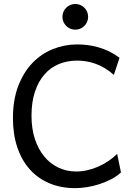

<svg xmlns="http://www.w3.org/2000/svg" viewBox="-20 -953 702 985"><path d="M600.6 -68.4Q579.1 -48.3 550.3 -33.4Q521.5 -18.6 490 -8.3Q458.5 2 426.3 7.1Q394 12.2 366.2 12.2Q292 12.2 232.9 -12.9Q173.8 -38.1 132.3 -84.7Q90.8 -131.3 68.6 -197.8Q46.4 -264.2 46.4 -346.7Q46.4 -440.9 73.7 -512Q101.1 -583 146.7 -630.4Q192.4 -677.7 252 -701.4Q311.5 -725.1 376 -725.1Q402.3 -725.1 429.7 -721.7Q457 -718.3 484.6 -710.4Q512.2 -702.6 539.6 -689.5Q566.9 -676.3 593.3 -656.7L564 -568.8Q541 -589.4 517.1 -603.5Q493.2 -617.7 469.2 -626.2Q445.3 -634.8 421.6 -638.4Q397.9 -642.1 376 -642.1Q324.7 -642.1 281.7 -624.3Q238.8 -606.4 207.8 -570.8Q176.8 -535.2 159.2 -482.2Q141.6 -429.2 141.6 -358.9Q141.6 -293 158.9 -240.2Q176.3 -187.5 206.8 -150.4Q237.3 -113.3 279.3 -93.3Q321.3 -73.2 371.1 -73.2Q398.9 -73.2 427.5 -79.6Q456.1 -85.9 483.4 -97.9Q510.7 -109.9 535.6 -126.5Q560.5 -143.1 581.1 -163.6ZM300.3 -866.7Q300.3 -880.4 305.4 -892.3Q310.5 -904.3 319.6 -913.3Q328.6 -922.4 340.6 -927.5Q352.5 -932.6 366.2 -932.6Q379.9 -932.6 391.8 -927.5Q403.8 -922.4 412.8 -913.3Q421.9 -904.3 427 -892.3Q432.1 -880.4 432.1 -866.7Q432.1 -853 427 -841.1Q421.9 -829.1 412.8 -820.1Q403.8 -811 391.8 -805.9Q379.9 -800.8 366.2 -800.8Q352.5 -800.8 340.6 -805.9Q328.6 -811 319.6 -820.1Q310.5 -829.1 305.4 -841.1Q300.3 -853 300.3 -866.7Z"/></svg>

Font: Andika Eur
Style: Regular
Weight: 400
Designer: Victor Gaultney, Annie Olsen, Julie Remington, Don Collingsworth, Eric Hays, Becca Hirsbrunner
Foundry: SIL International
Version: Version 5.000